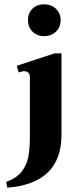

<svg xmlns="http://www.w3.org/2000/svg" viewBox="-20 -725 387 893"><path d="M110 -631Q110 -664 131 -684.5Q152 -705 185 -705Q219 -705 240.5 -684Q262 -663 262 -631Q262 -599 240.5 -578Q219 -557 185 -557Q152 -557 131 -578Q110 -599 110 -631ZM9 121Q56 104 80 74Q104 44 111.5 5.5Q119 -33 119 -88V-365Q119 -394 91 -394Q85 -394 67 -388L58 -419L234 -477H266V-98Q266 128 14 148Z"/></svg>

Font: Taviraj SemiBold
Style: Regular
Weight: 600
Designer: Katatrad Team
Foundry: CadsonDemak
Version: Version 1.001